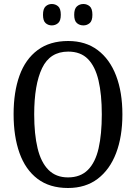

<svg xmlns="http://www.w3.org/2000/svg" viewBox="-20 -930 680 960"><path d="M320 10Q228 10 167.5 -36Q107 -82 77.5 -165Q48 -248 48 -359Q48 -470 77.5 -552Q107 -634 168 -679.5Q229 -725 321 -725Q408 -725 468.5 -679.5Q529 -634 560.5 -551.5Q592 -469 592 -358Q592 -247 560.5 -164.5Q529 -82 468.5 -36Q408 10 320 10ZM320 -43Q382 -43 419.5 -80.5Q457 -118 473 -188.5Q489 -259 489 -358Q489 -458 472.5 -528Q456 -598 419.5 -635Q383 -672 321 -672Q230 -672 190.5 -589.5Q151 -507 151 -358Q151 -259 168 -188.5Q185 -118 222.5 -80.5Q260 -43 320 -43ZM397 -803Q378 -803 364.5 -814.5Q351 -826 351 -856Q351 -886 364.5 -898Q378 -910 397 -910Q415 -910 428.5 -898.5Q442 -887 442 -856Q442 -826 428.5 -814.5Q415 -803 397 -803ZM239 -803Q221 -803 208 -814.5Q195 -826 195 -856Q195 -886 208 -898Q221 -910 239 -910Q257 -910 270.5 -898.5Q284 -887 284 -856Q284 -826 270.5 -814.5Q257 -803 239 -803Z"/></svg>

Font: Noto Serif Condensed
Style: Regular
Weight: 400
Width: 3
Designer: Monotype Design Team
Foundry: Monotype Imaging Inc.
Version: Version 2.015